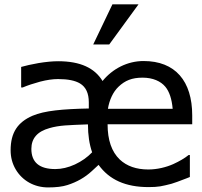

<svg xmlns="http://www.w3.org/2000/svg" viewBox="-20 -838 920 873"><path d="M491.2 -818.4 403.8 -635.7H476.6L609.9 -818.4ZM654.3 -67.4C600.1 -67.4 556.6 -82.5 524.4 -112.8C487.8 -147.9 469.2 -201.2 469.2 -272.9H854V-313C854 -469.7 776.9 -560.5 632.8 -560.5C558.6 -560.5 491.2 -524.9 446.3 -469.7C410.6 -528.3 346.2 -559.6 244.6 -559.6C218.3 -559.6 188.5 -556.6 155.8 -551.3C123 -545.4 96.2 -539.6 76.2 -533.7V-440.4H83.5C105.5 -449.7 131.8 -458.5 162.6 -466.8C192.9 -474.6 220.2 -478.5 244.1 -478.5C288.6 -478.5 321.8 -471.7 343.8 -458.5C370.6 -442.4 383.8 -413.6 383.8 -373V-344.7C266.1 -342.3 182.1 -335 127.4 -311.5C61.5 -282.7 28.3 -236.3 28.3 -154.8C28.3 -122.6 36.1 -93.8 51.3 -67.9C81.5 -16.6 135.7 14.2 198.7 14.2C234.9 14.2 264.2 10.7 286.6 3.4C329.6 -10.3 366.2 -31.2 397 -59.6L428.2 -88.4C477.1 -20.5 551.3 12.7 655.3 12.7C676.3 12.7 694.3 11.7 708.5 9.3C722.7 6.8 739.7 2.9 759.8 -2.4C772 -5.9 794.9 -14.2 828.6 -27.3C834 -29.8 838.9 -31.7 843.3 -33.2V-133.3H837.9C819.8 -118.7 796.4 -105 767.6 -91.8C735.8 -77.6 694.8 -67.4 654.3 -67.4ZM470.7 -343.3C477.1 -382.8 493.7 -419.9 519 -443.8C548.3 -471.7 579.6 -484.9 628.4 -484.9C674.8 -484.9 710.9 -468.8 731.9 -443.4C750 -421.4 761.2 -388.2 765.1 -343.3ZM398.9 -145.5C377 -122.6 351.1 -104.5 320.8 -90.3C290 -76.2 260.3 -69.3 231.4 -69.3C158.7 -69.3 122.6 -100.1 122.6 -161.1C122.6 -209 149.9 -240.2 204.6 -255.4C226.1 -261.7 249.5 -265.6 275.4 -267.6C301.3 -269.5 335.9 -271 379.9 -272.5C379.9 -224.1 386.2 -182.1 398.9 -145.5Z"/></svg>

Font: SG Kara
Style: Regular
Weight: 400
Designer: Damoon Khanjanzadeh
Version: Version 1.000